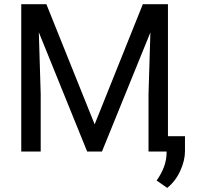

<svg xmlns="http://www.w3.org/2000/svg" viewBox="-20 -731 954 926"><path d="M112.3 -710.9H203.6L436.5 -131.3L668.9 -710.9H760.7L471.7 0H400.4ZM82.5 -710.9H163.1L176.3 -277.3V0H82.5ZM709.5 -710.9H790V0H696.3V-277.3ZM872.1 -74.2V-1.5Q872.1 43 849.6 92.5Q827.1 142.1 786.6 175.3L735.4 139.6Q758.3 107.4 771 73.5Q783.7 39.6 783.7 0V-74.2Z"/></svg>

Font: RobotoDEMO
Style: Regular
Weight: 400
Designer: Christian Robertson
Foundry: Google
Version: Version 2.136